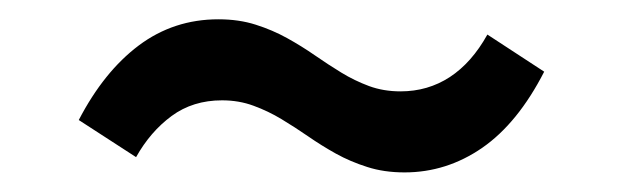

<svg xmlns="http://www.w3.org/2000/svg" viewBox="-20 -476 632 195"><path d="M60 -354.1Q85.5 -403.2 120.9 -429.8Q156.4 -456.4 201.8 -456.4Q222.7 -456.4 239.8 -450.9Q256.8 -445.5 271.6 -437.3Q286.4 -429.1 299.8 -419.8Q313.2 -410.5 326.6 -402.3Q340 -394.1 354.8 -388.6Q369.5 -383.2 386.8 -383.2Q414.5 -383.2 436.8 -397.7Q459.1 -412.3 475 -440.9L532.7 -403.2Q505.9 -350.9 469.8 -325.9Q433.6 -300.9 390.9 -300.9Q370 -300.9 353 -306.4Q335.9 -311.8 321.1 -320Q306.4 -328.2 293 -337.5Q279.5 -346.8 265.9 -355Q252.3 -363.2 237.5 -368.6Q222.7 -374.1 205.5 -374.1Q175.9 -374.1 154.3 -358.2Q132.7 -342.3 118.2 -316.4Z"/></svg>

Font: Spartan MB SemBd
Style: Regular
Weight: 600
Designer: Matt Bailey, Mirko Velimirovic
Foundry: Matt Bailey
Version: Version 1.005